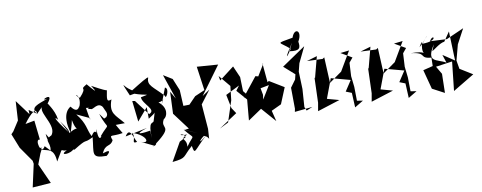

<svg xmlns="http://www.w3.org/2000/svg" viewBox="-103 -1170 4630 1845"><g transform="rotate(-10 2211.5 -248.0)"><path d="M179 -470 181 -428 72 -575 61 -388 -1 -292 -24 -268 32 -127 133 18 138 48 89 271 268 258 180 63 239 -92C207 -107 168 76 236 -73C290 -49 356 -73 364 66C456 -81 397 -22 474 -24C379 18 509 23 546 -32C496 -219 577 -150 458 -309L522 -192C392 -360 412 -366 443 -327C429 -435 353 -512 373 -503C461 -615 274 -524 375 -545C277 -507 200 -492 250 -422ZM271 -100C224 -11 183 -191 237 -170L216 -359L127 -342C194 -436 262 -489 251 -416L309 -474C275 -408 446 -249 329 -169L301 -215C308 -122 325 -120 376 -202C254 -152 340 -139 320 -48Z M563 -262 572 -302C602 -133 661 -271 516 -176C513 -25 531 -17 549 -18C702 -114 633 -51 740 -105C725 52 687 94 837 95C828 111 935 21 810 65C849 -26 894 20 924 -44C898 -110 921 -75 1031 -94C923 -272 940 -285 934 -182L1068 -184C994 -276 933 -299 981 -431C928 -410 938 -443 953 -525C917 -533 841 -579 810 -594C810 -594 901 -462 771 -616C680 -562 786 -608 685 -499C601 -558 719 -539 662 -407C677 -488 662 -320 582 -431C581 -431 478 -385 540 -184ZM880 -262 841 -315C901 -123 933 -239 814 -96C846 -132 788 -8 789 -177C777 -90 791 -207 732 -117C694 -191 709 -240 623 -348L747 -290C750 -230 726 -397 725 -393C796 -389 701 -387 772 -374C788 -361 846 -431 887 -374C899 -338 934 -304 902 -272Z M1344 -155C1336 -129 1290 -175 1299 3L1295 -71C1243 -61 1104 -47 1269 -102L1054 -57C1108 -148 1126 -26 1153 14C1085 27 1157 -28 1120 -80C1265 -35 1280 68 1175 13L1310 79C1257 86 1332 87 1330 60C1529 -90 1390 -63 1443 -156C1481 -176 1504 -260 1421 -324C1482 -326 1485 -389 1442 -284L1507 -454C1553 -437 1494 -331 1494 -375C1399 -479 1337 -502 1365 -575C1367 -592 1275 -533 1192 -482C1218 -466 1161 -500 1140 -523C1103 -570 1117 -545 1162 -439L1242 -453C1208 -466 1302 -485 1199 -477L1195 -451C1326 -403 1372 -426 1263 -402C1265 -333 1395 -261 1313 -229L1201 -377L1175 -381L1198 -177L1302 -299V-186C1384 -238 1365 -235 1369 -238Z M1557 83 1455 263C1600 248 1558 234 1664 143C1681 241 1678 194 1822 62C1703 166 1759 84 1813 58C1749 73 1819 54 1840 106L1846 8L1827 -233L1924 -361L1850 -311L2049 -583L1843 -598L1876 -364L1779 -322L1710 -251L1651 -250L1643 -405L1595 -522L1509 -575L1592 -332L1549 -406L1540 -193L1665 -26L1626 -21L1745 34L1614 -25C1710 98 1704 22 1621 144C1632 54 1547 73 1639 27C1520 31 1606 -10 1620 50Z M2298 -218 2240 -290 2236 -428 2187 -540 2042 -429 2034 -474 2129 -360 2113 -222 2046 -18 1959 26 2139 -93 2102 -149 2075 -282 2211 -350 2177 -304 2265 -204 2247 -2 2408 -111 2423 -222 2404 -324 2386 -283 2495 -304 2372 -103 2505 49 2479 -56 2577 -102 2641 -258 2501 -343 2487 -333 2470 -519 2476 -514 2409 -404 2382 -411 2237 -229Z M2810 0 2794 -37 2806 -211 2800 -381 2820 -460 2894 -613 2660 -454 2764 -362 2752 -313 2700 -242 2702 -37 2696 -7 2870 -25ZM2744 -590C2851 -573 2855 -607 2846 -666C2905 -768 2829 -809 2798 -713C2618 -680 2662 -700 2762 -611C2700 -514 2689 -523 2784 -667Z M3359 0 3302 -9 3300 -144 3288 -251 3295 -381 3332 -426 3225 -488 3311 -498 3201 -311 3077 -223 3065 -474 3047 -462 2895 -468 2997 -498 2943 -292 2939 -300 2931 -55 2917 25 3137 -45 3021 -77 3092 -266 3278 -216 3211 -114 3267 -92 3274 51Z M3882 0 3825 -9 3823 -144 3811 -251 3818 -381 3855 -426 3748 -488 3834 -498 3724 -311 3600 -223 3588 -474 3570 -462 3418 -468 3520 -498 3466 -292 3462 -300 3454 -55 3440 25 3660 -45 3544 -77 3615 -266 3801 -216 3734 -114 3790 -92 3797 51Z M4077 -211 3981 -187 4031 2 4148 64 4152 -122 4107 -199 4268 -222 4237 61 4447 -65 4311 -149 4327 -127 4311 -223 4351 -374 4428 -518 4256 -442 4093 -450C4133 -526 4182 -440 4018 -439C4121 -574 4055 -473 3983 -410C4063 -545 3947 -339 4054 -321C4007 -336 4046 -368 3890 -369C4053 -351 3953 -303 4079 -293ZM4098 -353C4112 -355 4179 -417 4227 -422L4288 -511L4298 -226L4187 -300L4213 -220C4127 -271 4018 -248 4124 -415Z"/></g></svg>

Font: Asimov Silicon
Style: Regular
Weight: 400
Designer: Google
Version: Version 2.000980; 2014